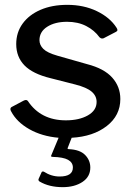

<svg xmlns="http://www.w3.org/2000/svg" viewBox="-20 -560 558 793"><path d="M260 50Q257 56 264 56Q310 58 331.5 80Q353 102 353 132Q353 170 320.5 191.5Q288 213 239 213Q183 213 144 190Q138 187 139 180L152 151Q153 149 155.5 148.5Q158 148 161 149Q192 169 226 169Q281 169 281 132Q281 111 261 100Q241 89 198 88Q188 88 192 81L222 9Q153 3 101 -26.5Q49 -56 26 -100Q23 -105 23 -109Q23 -115 28 -118L77 -144Q83 -147 87 -147Q92 -147 95 -143Q148 -63 252 -63Q307 -63 343 -83.5Q379 -104 379 -139Q379 -164 358.5 -181.5Q338 -199 291 -211L189 -237Q115 -255 81 -290Q47 -325 47 -378Q47 -426 73.5 -462.5Q100 -499 147.5 -519.5Q195 -540 258 -540Q326 -540 380 -514Q434 -488 461 -446Q465 -440 465 -436Q465 -432 460 -429L408 -402Q406 -401 402 -401Q396 -401 391 -406Q370 -435 336 -452.5Q302 -470 257 -470Q207 -470 175 -449.5Q143 -429 143 -394Q143 -374 159 -358Q175 -342 217 -330L340 -295Q410 -277 443.5 -239.5Q477 -202 477 -151Q477 -83 421 -39.5Q365 4 276 9Z"/></svg>

Font: Libre Franklin Medium
Style: Regular
Weight: 500
Designer: Pablo Impallari, Rodrigo Fuenzalida
Foundry: Impallari Type
Version: Version 1.002; ttfautohint (v1.5)